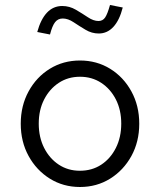

<svg xmlns="http://www.w3.org/2000/svg" viewBox="-20 -738 640 768"><path d="M300 10Q233 10 179.4 -23.4Q125.8 -56.8 94.4 -114Q63 -171.2 63 -243.1Q63 -315 94.4 -372.5Q125.8 -430 179.4 -463Q233 -496 299.9 -496Q366.9 -496 420.4 -463Q474 -430 505.5 -372.5Q537 -315 537 -243.1Q537 -171.2 505.6 -114Q474.1 -56.8 420.6 -23.4Q367 10 300 10ZM299.5 -55Q348 -55 385 -79.3Q422 -103.6 443.5 -146.3Q465 -189 465 -243.5Q465 -298 443.5 -340.2Q421.9 -382.4 384.8 -406.7Q347.7 -431 300 -431Q252 -431 215 -406.5Q178 -382 156.5 -340Q135 -298 135 -243.5Q135 -189 156.5 -146.5Q178 -104 215 -79.5Q252 -55 299.5 -55ZM180 -600 129 -610Q143 -661 168 -687.5Q193 -714 229 -714Q258 -714 283.5 -699Q309 -684 331.5 -669Q354 -654 374 -654Q391 -654 400.5 -668Q410 -682 420 -718L471 -708Q458 -657 433.5 -630.5Q409 -604 375 -604Q347 -604 322 -619Q297 -634 274.5 -649Q252 -664 231 -664Q212 -664 200.5 -649.5Q189 -635 180 -600Z"/></svg>

Font: Red Hat Mono VF Light
Style: Regular
Weight: 300
Monospace: yes
Designer: Pentagram, MCKL
Foundry: Pentagram, MCKL
Version: Version 1.023